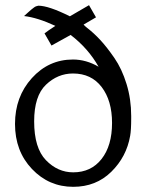

<svg xmlns="http://www.w3.org/2000/svg" viewBox="-20 -714 567 742"><path d="M262 -484Q313 -484 361 -456Q321 -527 253 -579L179 -538L152 -585Q166 -596 194 -614Q125 -646 73 -652Q80 -658 88.5 -666Q97 -674 101 -677Q105 -680 110 -684Q115 -688 119 -689.5Q123 -691 128 -692Q168 -692 250 -651Q317 -690 324 -694L351 -647Q343 -642 327 -633Q311 -624 303 -619Q307 -614 317 -606Q343 -586 368 -559Q393 -532 422 -490Q451 -448 469 -389.5Q487 -331 487 -266V-256Q487 -211 483 -189Q469 -108 410 -50Q351 8 263 8Q169 8 103.5 -61Q38 -130 38 -235Q38 -340 103 -412Q168 -484 262 -484ZM112 -245Q112 -142 157.5 -95Q203 -48 263 -48Q332 -48 372.5 -99.5Q413 -151 413 -239Q413 -325 373 -377.5Q333 -430 262 -430Q203 -430 157.5 -386.5Q112 -343 112 -245Z"/></svg>

Font: Coval
Style: ExtraLight
Weight: 250
Foundry: Context Ltd
Version: Version 001.000